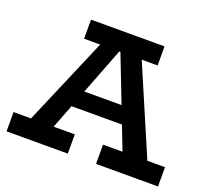

<svg xmlns="http://www.w3.org/2000/svg" viewBox="-118 -835 1077 984"><g transform="rotate(20 421.0 -343.0)"><path d="M66 -18 329 -634H511L775 -18H636L397 -634H431L193 -18ZM8 0V-105H342V0ZM238 -235 262 -328H572L594 -235ZM496 0V-105H834V0ZM219 -582V-686H620V-582Z"/></g></svg>

Font: BioRhyme
Style: Bold
Weight: 700
Designer: Aoife Mooney
Foundry: Aoife Mooney Type
Version: Version 1.600;gftools[0.9.33]